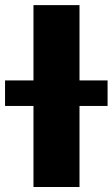

<svg xmlns="http://www.w3.org/2000/svg" viewBox="-90 -748 450 768"><path d="M228 -727.5H43.9V-426.3H-69.8V-324.2H43.9V0H228V-324.2H340.3V-426.3H228Z"/></svg>

Font: Raveo Display Display ExtraBold
Style: Regular
Weight: 800
Designer: Jakub Foglar, Rasmus Andersson (Inter)
Foundry: Jakubfoglar.com
Version: Version 1.100;Glyphs 3.2.3 (3260)